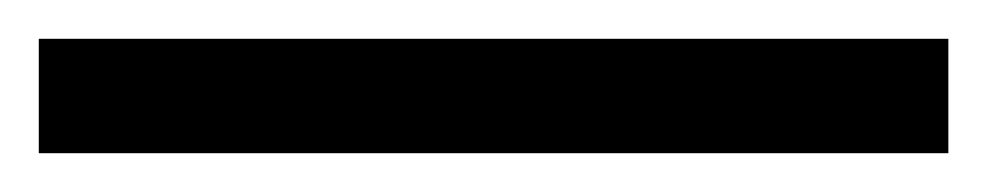

<svg xmlns="http://www.w3.org/2000/svg" viewBox="-25 63 509 99"><path d="M-5 142V83H464V142Z"/></svg>

Font: Noto Serif Tamil Black
Style: Regular
Weight: 900
Designer: Indian Type Foundry, Tom Grace, and the Monotype Design Team
Foundry: Monotype Imaging Inc.
Version: Version 2.004; ttfautohint (v1.8.4.7-5d5b)